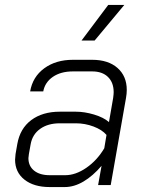

<svg xmlns="http://www.w3.org/2000/svg" viewBox="-20 -749 588 777"><path d="M41 -103Q41 -110 43 -126L50 -166Q61 -229 106.5 -263Q152 -297 222 -297H287Q322 -297 360.5 -285.5Q399 -274 421 -255L438 -353Q440 -369 440 -376Q440 -415 417 -437.5Q394 -460 353 -460H275Q226 -460 194 -438Q162 -416 155 -379H102Q112 -438 159 -472.5Q206 -507 275 -507H353Q418 -507 455.5 -474Q493 -441 493 -385Q493 -370 490 -353L428 0H377L391 -78Q356 -37 318 -14.5Q280 8 242 8H181Q117 8 79 -22Q41 -52 41 -103ZM244 -40Q286 -40 329.5 -70Q373 -100 402 -149L411 -203Q393 -224 358.5 -237Q324 -250 287 -250H222Q174 -250 142.5 -227.5Q111 -205 104 -165L97 -126Q95 -114 95 -109Q95 -77 118 -58.5Q141 -40 181 -40ZM418 -729H483L363 -585H310Z"/></svg>

Font: Bai Jamjuree Light
Style: Italic
Weight: 300
Italic angle: -10°
Version: Version 1.000; ttfautohint (v1.6)